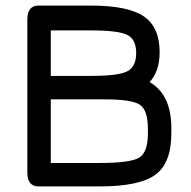

<svg xmlns="http://www.w3.org/2000/svg" viewBox="-20 -662 684 688"><path d="M78 -44V-592Q78 -642 118 -642H306Q438 -642 495 -603.5Q552 -565 552 -475Q552 -406 516 -368Q594 -323 594 -203V-184Q594 -78 537 -36Q480 6 336 6H118Q78 6 78 -44ZM162 -390H306Q404 -390 436 -406.5Q468 -423 468 -472Q468 -521 436 -537Q404 -553 306 -553H162ZM354 -306H162V-78H336Q447 -78 478.5 -97Q510 -116 510 -184V-200Q510 -267 481.5 -286.5Q453 -306 354 -306Z"/></svg>

Font: Jura
Style: Bold
Weight: 700
Designer: Daniel Johnson, Alexei Vanyashin
Foundry: Daniel Johnson
Version: Version 5.103